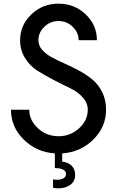

<svg xmlns="http://www.w3.org/2000/svg" viewBox="-20 -830 640 1050"><path d="M391 127Q391 162 364 181Q337 200 301 200Q285 200 270 197V151Q282 153 294 153Q313 153 327 145Q341 137 341 121Q341 106 325.5 98Q310 90 295 90L280 89V9Q179 2 109.5 -67Q40 -136 40 -230H140Q140 -172 187.5 -128.5Q235 -85 300 -85Q365 -85 412.5 -128.5Q460 -172 460 -230Q460 -267 432.5 -297.5Q405 -328 364 -347.5Q323 -367 275 -392Q227 -417 186 -442.5Q145 -468 117.5 -511.5Q90 -555 90 -610Q90 -693 151.5 -751.5Q213 -810 300 -810Q387 -810 448.5 -751.5Q510 -693 510 -610H410Q410 -652 377.5 -683.5Q345 -715 300 -715Q255 -715 222.5 -683.5Q190 -652 190 -610Q190 -581 210.5 -557.5Q231 -534 263.5 -516.5Q296 -499 335.5 -481.5Q375 -464 414.5 -442.5Q454 -421 486.5 -394Q519 -367 539.5 -325Q560 -283 560 -230Q560 -136 490.5 -67Q421 2 320 9V54Q352 57 371.5 76Q391 95 391 127Z"/></svg>

Font: Laverick
Style: Regular
Weight: 400
Designer: Daniel Pimley
Foundry: Daniel Pimley
Version: Version 1.000;PS 001.001;hotconv 1.0.56